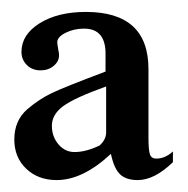

<svg xmlns="http://www.w3.org/2000/svg" viewBox="-20 -696 316 322"><path d="M270 -442V-424Q239 -394 211 -394Q191 -394 181 -404Q171 -414 166 -438Q119 -394 75 -394Q44 -394 24 -413Q4 -432 4 -462Q4 -494 26 -513Q46 -530 67 -540Q88 -550 157 -576V-606Q157 -648 121 -648Q104 -648 90 -641Q76 -634 76 -625Q76 -623 78 -611Q79 -608 79 -603Q79 -593 70 -585.5Q61 -578 48 -578Q34 -578 25 -587Q16 -596 16 -609Q16 -638 46.5 -657Q77 -676 124 -676Q229 -676 229 -580V-465Q229 -444 231.5 -437Q234 -430 242 -430Q257 -430 270 -442ZM158 -474V-551Q105 -532 86 -518Q67 -504 67 -485Q67 -467 78 -454Q89 -441 105 -441Q124 -441 147 -452Q158 -462 158 -474Z"/></svg>

Font: STIX Math
Style: Regular
Weight: 400
Designer: MicroPress Inc., with final additions and corrections provided by Coen Hoffman, Elsevier (retired)
Version: Version 1.1.1